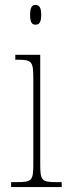

<svg xmlns="http://www.w3.org/2000/svg" viewBox="-20 -758 277 778"><path d="M124 -658C138 -658 147 -666 147 -698C147 -729 138 -738 124 -738C110 -738 102 -729 102 -698C102 -666 110 -658 124 -658ZM25 0H230V-20H212C148 -20 143 -25 143 -95V-536H42V-516H51C110 -516 115 -509 115 -437V-95C115 -25 110 -20 45 -20H25Z"/></svg>

Font: Noto Serif Bengali Condensed Thin
Style: Regular
Weight: 100
Width: 3
Designer: Juan Bruce, Universal Thirst, Indian Type Foundry and the Monotype Design Team.
Foundry: Monotype Imaging Inc.
Version: Version 2.003